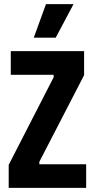

<svg xmlns="http://www.w3.org/2000/svg" viewBox="-20 -907 458 927"><path d="M22 0V-111L239 -534V-546H32V-660H386V-544L170 -126V-114H396V0ZM249 -725H143L202 -887H335Z"/></svg>

Font: Bricolage Grotesque 10pt Condensed Bricolage Grotesque 10pt Condensed Regular
Style: Bold
Weight: 700
Width: 3
Designer: Mathieu Triay
Foundry: Atelier Triay
Version: Version 1.000; ttfautohint (v1.8.4.7-5d5b);gftools[0.9.32]